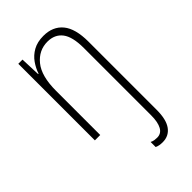

<svg xmlns="http://www.w3.org/2000/svg" viewBox="-236 -618 938 938"><g transform="rotate(-45 233.5 -149.0)"><path d="M304 241Q292 241 281.5 239Q271 237 263 233V198Q272 203 282 204.5Q292 206 301 206Q329 206 343 180.5Q357 155 357 107V-357Q357 -435 330 -470Q303 -505 253 -505Q193 -505 153 -456Q113 -407 113 -305V0H76V-529H105L109 -425H112Q121 -453 139.5 -479.5Q158 -506 187.5 -522.5Q217 -539 259 -539Q324 -539 359.5 -496Q395 -453 395 -363V108Q395 175 371 208Q347 241 304 241Z"/></g></svg>

Font: Noto Sans Sinhala Condensed ExtraLight
Style: Regular
Weight: 200
Width: 3
Designer: Jelle Bosma - Monotype Design Team
Foundry: Monotype Imaging Inc.
Version: Version 2.006; ttfautohint (v1.8.4.7-5d5b)